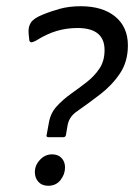

<svg xmlns="http://www.w3.org/2000/svg" viewBox="-20 -587 431 617"><path d="M130 -154 137 -192Q142 -223 162 -245Q182 -267 208 -285.5Q234 -304 258.5 -323Q283 -342 299.5 -366.5Q316 -391 316 -426Q316 -497 229 -497Q194 -497 162 -487.5Q130 -478 95 -456Q85 -451 81 -451Q75 -451 74 -459L72 -479Q70 -500 79 -514Q88 -528 115 -539Q141 -550 171.5 -558.5Q202 -567 239 -567Q310 -567 350.5 -533.5Q391 -500 391 -441Q391 -389 365.5 -351Q340 -313 301.5 -283.5Q263 -254 223 -226Q201 -209 197 -183L192 -154Q191 -146 183 -146H137Q127 -146 130 -154ZM135 10Q115 10 103.5 -2.5Q92 -15 92 -34Q92 -56 108.5 -73.5Q125 -91 147 -91Q167 -91 178 -79Q189 -67 189 -49Q189 -27 174.5 -8.5Q160 10 135 10Z"/></svg>

Font: Zain
Style: Italic
Weight: 400
Italic angle: -10°
Designer: Zain,Boutros
Foundry: Mobile Telecommunications Company (Zain), 2024
Version: Version 1.51; ttfautohint (v1.8.4)